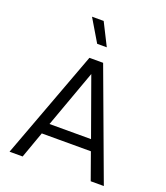

<svg xmlns="http://www.w3.org/2000/svg" viewBox="-175 -1119 1073 1238"><g transform="rotate(20 361.5 -500.0)"><path d="M38 0 315 -745H409L685 0H595L530 -182H193L128 0ZM219 -256H504L362 -651ZM397 -847H331L240 -1000H320Z"/></g></svg>

Font: Plus Jakarta Text Light
Style: Regular
Weight: 300
Designer: Gumpita Rahayu
Foundry: Tokotype Studio
Version: Version 1.000